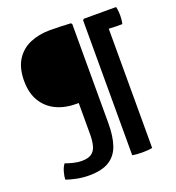

<svg xmlns="http://www.w3.org/2000/svg" viewBox="-149 -807 990 1081"><g transform="rotate(-20 346.0 -266.0)"><path d="M284 -61Q284 -19.5 276.2 8.8Q268.5 37 248.2 51.2Q228 65.5 189.5 65.5Q166 65.5 139.8 59Q113.5 52.5 93 45Q80 61.5 72.8 88Q65.5 114.5 65.5 132.5Q88 141 125 148.8Q162 156.5 200.5 156.5Q277.5 156.5 321.5 129Q365.5 101.5 383.8 48.2Q402 -5 402 -82V-677.5L396 -684Q360.5 -685.5 332.8 -686.8Q305 -688 272 -688Q204.5 -688 151.5 -665Q98.5 -642 68 -593.5Q37.5 -545 37.5 -469Q37.5 -395 67.8 -345.8Q98 -296.5 150 -271.8Q202 -247 267 -247H284ZM466.5 -676.5 473 -683H586V132Q571.5 135 555.8 136Q540 137 526.5 137Q514 137 497 136Q480 135 466.5 132ZM527 -683H666.5Q670 -671.5 671.5 -651.5Q673 -631.5 671.5 -611.8Q670 -592 666.5 -580.5H630Q613.5 -580.5 597.2 -581.8Q581 -583 566 -583H527Z"/></g></svg>

Font: Signika Medium
Style: Regular
Weight: 500
Designer: Anna Giedry
Foundry: Anna Giedry
Version: Version 2.000